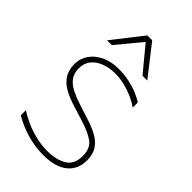

<svg xmlns="http://www.w3.org/2000/svg" viewBox="-232 -838 938 938"><g transform="rotate(45 236.5 -369.5)"><path d="M205 -756 83 -600H116L222 -728L328 -600H361L239 -756ZM298 -257 211 -285Q174 -297 145 -311.5Q116 -326 99 -348.5Q82 -371 82 -406Q82 -442 102 -466Q122 -490 155 -502Q188 -514 225 -514Q261 -514 294 -505.5Q327 -497 355.5 -484Q384 -471 404 -456V-491Q384 -505 355.5 -516.5Q327 -528 294 -535Q261 -542 224 -542Q171 -542 132.5 -523.5Q94 -505 73 -474Q52 -443 52 -406Q52 -364 70 -336.5Q88 -309 117.5 -292Q147 -275 181 -264L276 -234Q332 -217 365.5 -193.5Q399 -170 399 -117Q399 -59 360 -35Q321 -11 259 -11Q216 -11 175 -21.5Q134 -32 100.5 -47.5Q67 -63 44 -78V-43Q67 -29 100.5 -15Q134 -1 174.5 8Q215 17 260 17Q341 17 385 -18Q429 -53 429 -117Q429 -159 410.5 -186Q392 -213 362 -229.5Q332 -246 298 -257Z"/></g></svg>

Font: Roundo Variable
Style: Regular
Weight: 200
Designer: Shiva Nallaperumal
Foundry: Indian Type Foundry
Version: Version 2.000